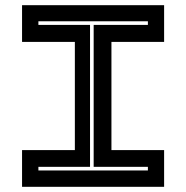

<svg xmlns="http://www.w3.org/2000/svg" viewBox="-20 -720 718 740"><path d="M65 0V-141.5H268.5V-558.5H65V-700H612.5V-558.5H409.5V-141.5H612.5V0ZM128 -63H550V-77H341V-624H550V-638H128V-624H327V-77H128Z"/></svg>

Font: Tourney Expanded Regular
Style: Bold
Weight: 700
Width: 7
Designer: Tyler Finck
Foundry: Etcetera Type Co
Version: Version 1.010; ttfautohint (v1.8.3)